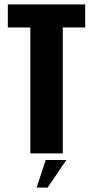

<svg xmlns="http://www.w3.org/2000/svg" viewBox="-20 -695 422 870"><path d="M117.5 0V-570.5H15.5V-675H366V-570.5H264.5V0ZM146.1 155 187.1 29.9H280.6L195.7 155Z"/></svg>

Font: Anybody Condensed Regular
Style: Bold
Weight: 700
Width: 3
Designer: Tyler Finck
Foundry: Etcetera Type Company
Version: Version 1.010; ttfautohint (v1.8.3) -l 8 -r 50 -G 200 -x 14 